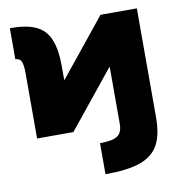

<svg xmlns="http://www.w3.org/2000/svg" viewBox="-84 -606 817 901"><g transform="rotate(-10 325.0 -155.5)"><path d="M626 -520V0Q626 83 599 131Q572 179 511.5 200Q451 221 346 221V73Q406 73 429.5 57Q453 41 453 0V-271H451L232 0H59V-311Q59 -352 51 -368Q43 -384 23 -384V-532Q102 -532 147 -511Q192 -490 212 -442Q232 -394 232 -311V-249H234L453 -520Z"/></g></svg>

Font: Non Bureau Extended
Style: Bold
Weight: 700
Width: 7
Designer: Jona Saucedo
Foundry: Non Foundry
Version: Version 1.000; ttfautohint (v1.8.4)